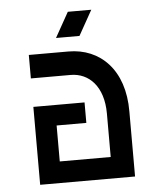

<svg xmlns="http://www.w3.org/2000/svg" viewBox="-50 -722 640 766"><g transform="rotate(-5 270.0 -339.0)"><path d="M370 -260V-86H166V-230H285V-312H80V0H460V-260C461 -428 365 -520 239 -520H80V-426H239C313 -426 370 -368 370 -260ZM194 -578H288L344 -678H250Z"/></g></svg>

Font: Grotesk 02 Mince
Style: Bold
Weight: 400
Designer: Frank Adebiaye, contributions by Jérémy Landes, Ariel Martín Pérez
Foundry: Velvetyne Type Foundry
Version: Version 3.000;Glyphs 3.1.2 (3150)